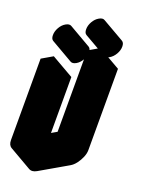

<svg xmlns="http://www.w3.org/2000/svg" viewBox="-262 -1276 1043 1419"><g transform="rotate(20 260.0 -566.5)"><path d="M433 -85 217 40Q182 60 156 45Q130 30 130 -10V-650L217 -700V-60L433 -185V-825L520 -875V-235Q520 -209 507.5 -179Q495 -149 475.5 -123.5Q456 -98 433 -85ZM217 -810Q190 -795 173 -805Q156 -815 156 -845Q156 -875 173 -905Q190 -935 217 -950Q243 -965 260 -955Q277 -945 277 -915Q277 -885 260 -855Q243 -825 217 -810ZM433 -935Q407 -920 389.5 -930Q372 -940 372 -970Q372 -1000 389.5 -1030Q407 -1060 433 -1075Q459 -1090 476.5 -1080Q494 -1070 494 -1040Q494 -1010 476.5 -980Q459 -950 433 -935ZM520 -875 433 -825 260 -925 346 -975ZM433 -825V-185L260 -285V-925ZM433 -185 217 -60 43 -160 260 -285ZM217 -700 130 -650 -43 -750 43 -800ZM130 -650V-10Q130 30 156 45L-17 -55Q-43 -70 -43 -110V-750ZM260 -955Q243 -965 217 -950Q190 -935 173 -905Q156 -875 156 -845Q156 -815 173 -805L0 -905Q-17 -915 -17 -945Q-17 -975 0 -1005Q17 -1035 43.4 -1050Q69.8 -1065 87 -1055ZM477 -1080Q459 -1090 433 -1075Q407 -1060 389.5 -1030Q372 -1000 372 -970Q372 -940 390 -930L216 -1030Q199 -1040 199 -1070Q199 -1100 216.2 -1130Q233.4 -1160 260 -1175Q286.4 -1190 303 -1180Z"/></g></svg>

Font: Nabla Normal
Style: Regular
Weight: 400
Designer: Arthur Reinders Folmer
Version: Version 1.000